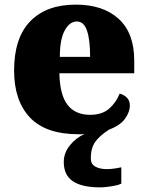

<svg xmlns="http://www.w3.org/2000/svg" viewBox="-20 -571 638 831"><path d="M414 240Q335 240 295.5 213.5Q256 187 256 130Q256 91 282.5 58Q309 25 346 9Q340 10 333.5 10Q327 10 320 10Q178 10 109.5 -62.5Q41 -135 41 -266Q41 -407 111 -479Q181 -551 308 -551Q426 -551 493.5 -489.5Q561 -428 561 -309V-254H237Q239 -160 272.5 -117Q306 -74 370 -74Q421 -74 451.5 -100Q482 -126 498 -166Q517 -161 529.5 -148Q542 -135 542 -115Q542 -86 521 -57Q500 -28 452 -10Q410 17 391.5 44Q373 71 373 115Q373 139 392.5 150Q412 161 442 161Q456 161 471.5 159Q487 157 505 153V224Q495 229 477.5 232.5Q460 236 442.5 238Q425 240 414 240ZM370 -325Q370 -399 356.5 -438.5Q343 -478 313 -478Q281 -478 260 -439Q239 -400 239 -325Z"/></svg>

Font: Noto Serif Telugu Black
Style: Regular
Weight: 900
Designer: Jelle Bosma - Monotype Design Team
Foundry: Monotype Imaging Inc.
Version: Version 2.005; ttfautohint (v1.8.4.7-5d5b)